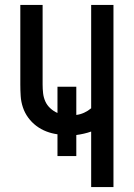

<svg xmlns="http://www.w3.org/2000/svg" viewBox="-20 -755 540 775"><path d="M348 0V-224Q334 -219 318.5 -215.5Q303 -212 288 -210V-125H212V-213Q189 -216 167 -224.5Q145 -233 126.5 -247Q108 -261 94 -280Q80 -299 72.5 -321.5Q65 -344 63.5 -367Q62 -390 62 -414V-735H152V-414Q152 -396 154 -378.5Q156 -361 163 -345.5Q170 -330 183 -318Q196 -306 212 -299V-405H288V-291Q304 -293 319.5 -300Q335 -307 348 -318V-735H438V0Z"/></svg>

Font: Iosevka Term Curly Medium
Style: Regular
Weight: 500
Designer: Belleve Invis
Foundry: Belleve Invis
Version: Version 32.3.0